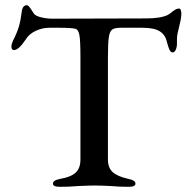

<svg xmlns="http://www.w3.org/2000/svg" viewBox="-20 -716 719 740"><path d="M184 -8Q184 -15 191 -19.5Q198 -24 214 -27Q254 -34 272 -51Q290 -68 290 -101V-497Q290 -560 286 -581Q282 -602 271 -605Q255 -609 209 -609H170Q143 -609 117.5 -597Q92 -585 80 -565Q52 -523 34 -523Q24 -523 24 -537Q24 -545 30 -559Q46 -590 53 -614.5Q60 -639 64 -672Q67 -696 84 -696Q89 -696 98.5 -682Q108 -668 111 -663Q118 -654 139.5 -649Q161 -644 182 -644L543 -645Q600 -645 628 -659Q640 -667 644 -671Q646 -672 653.5 -677.5Q661 -683 671 -683Q675 -683 677 -676.5Q679 -670 679 -662Q679 -655 676 -637L669 -607Q666 -596 664 -585.5Q662 -575 662 -562V-548Q662 -535 657.5 -524.5Q653 -514 646 -514Q638 -514 633.5 -523.5Q629 -533 623 -555Q617 -582 595.5 -595.5Q574 -609 529 -609H445Q423 -609 413 -602.5Q403 -596 399.5 -573Q396 -550 396 -497V-101Q396 -69 414.5 -52.5Q433 -36 473 -27Q488 -24 495 -19.5Q502 -15 502 -8Q502 4 476 4Q439 4 407 1Q367 -1 347 -1Q324 -1 282 1Q249 4 211 4Q184 4 184 -8Z"/></svg>

Font: EB Garamond Medium
Style: Regular
Weight: 500
Designer: Georg Duffner and Octavio Pardo
Foundry: Georg Duffner
Version: Version 1.000